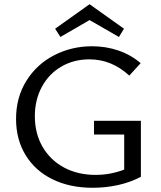

<svg xmlns="http://www.w3.org/2000/svg" viewBox="-20 -883 761 909"><path d="M266 -708 241 -747 404 -863 567 -747 543 -708 404 -788ZM647 -311V-46Q598 -20 539.5 -7Q481 6 419 6Q310 6 228 -34.5Q146 -75 101 -149Q56 -223 56 -320Q56 -422 105 -500.5Q154 -579 236.5 -621.5Q319 -664 416 -664Q481 -664 540 -644Q599 -624 646 -584L592 -525Q509 -602 403 -602Q329 -602 270 -567.5Q211 -533 178 -471.5Q145 -410 145 -333Q145 -251 181.5 -188Q218 -125 283 -90Q348 -55 433 -55Q502 -55 568 -80V-246H425V-311Z"/></svg>

Font: Ysabeau Infant Medium
Style: Regular
Weight: 500
Designer: Christian Thalmann (Catharsis Fonts)
Version: Version 0.003